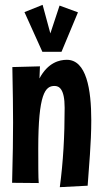

<svg xmlns="http://www.w3.org/2000/svg" viewBox="-20 -776 423 793"><path d="M342 -9C347 -83 357 -185 357 -279C357 -407 337 -529 256 -529C226 -529 178 -518 143 -452L145 -502L31 -499C33 -393 34 -330 34 -270C34 -203 33 -139 30 -21L140 -20C138 -37 138 -108 138 -162C138 -390 167 -421 205 -421C223 -421 247 -411 247 -331C247 -214 241 -107 227 -3ZM302 -725 226 -753 188 -638 156 -756 81 -726 155 -562H234L302 -725Z"/></svg>

Font: Mouse Memoirs
Style: Regular
Weight: 400
Designer: Astigmatic (AOETI)
Foundry: Astigmatic (AOETI)
Version: Version 1.000